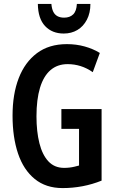

<svg xmlns="http://www.w3.org/2000/svg" viewBox="-20 -949 588 979"><path d="M293 -393H498V-28Q451 -9 401 0.5Q351 10 299 10Q214 10 157 -36.5Q100 -83 72 -166Q44 -249 44 -359Q44 -469 75.5 -550.5Q107 -632 168.5 -678Q230 -724 321 -724Q369 -724 412 -712Q455 -700 489 -679L453 -581Q423 -602 391 -612Q359 -622 325 -622Q273 -622 237.5 -591.5Q202 -561 184 -501.5Q166 -442 166 -356Q166 -278 181 -218.5Q196 -159 227 -126Q258 -93 307 -93Q321 -93 334 -94.5Q347 -96 359.5 -99Q372 -102 383 -105V-292H293ZM441 -929Q441 -883 423 -848.5Q405 -814 374.5 -796Q344 -778 305 -778Q246 -778 210 -816Q174 -854 173 -929H242Q244 -905 251.5 -889.5Q259 -874 273 -866.5Q287 -859 307 -859Q336 -859 353 -875.5Q370 -892 372 -929Z"/></svg>

Font: Noto Sans Display ExtraCondensed SemiBold
Style: Regular
Weight: 600
Width: 2
Designer: Monotype Design Team
Foundry: Monotype Imaging Inc.
Version: Version 2.003